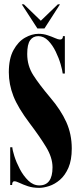

<svg xmlns="http://www.w3.org/2000/svg" viewBox="-20 -870 378 903"><path d="M164.5 13.5Q134.5 13.5 111.2 5.8Q88 -2 72 -9.8Q56 -17.5 47.5 -17.5Q37 -17.5 37 0H28V-177.5H38Q38.5 -164.5 47.5 -135.8Q56.5 -107 73.2 -75Q90 -43 113.2 -20.5Q136.5 2 165 2Q227 2 227 -83Q227 -129 196.5 -179Q166 -229 120.5 -289Q64.5 -363 43 -418.2Q21.5 -473.5 21.5 -530Q21.5 -594.5 43.5 -634.5Q65.5 -674.5 97.8 -692.8Q130 -711 161.5 -711Q184 -711 204 -704.2Q224 -697.5 239 -690.8Q254 -684 262.5 -684Q276 -684 276 -700H285V-524H275Q273.5 -539 265.2 -567.8Q257 -596.5 242.2 -627Q227.5 -657.5 206.8 -678.8Q186 -700 160 -700Q135.5 -700 121.8 -680.8Q108 -661.5 108 -616Q108 -561 136.5 -516.5Q165 -472 216.5 -411Q266 -353 291.8 -296Q317.5 -239 317.5 -171.5Q317.5 -117 301.8 -81Q286 -45 261.8 -24.2Q237.5 -3.5 211.2 5Q185 13.5 164.5 13.5ZM156 -736 82.5 -849.5H92.5L172 -772.5L252 -849.5H262L189 -736Z"/></svg>

Font: Imbue 100pt ExtraBold
Style: Regular
Weight: 800
Designer: Tyler Finck
Foundry: Etcetera Type Company
Version: Version 1.102; ttfautohint (v1.8.3)